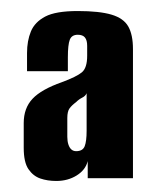

<svg xmlns="http://www.w3.org/2000/svg" viewBox="-20 -587 282 348"><path d="M82 -259Q66 -259 53 -263.5Q40 -268 31.5 -280.5Q23 -293 23 -319V-364Q23 -391 39 -408Q55 -425 92 -438Q119 -448 128.5 -456Q138 -464 138 -486V-504Q138 -514 134 -519Q130 -524 121 -524Q110 -524 106.5 -515Q103 -506 103 -483V-458H29V-491Q29 -513 36 -530Q43 -547 62 -557Q81 -567 121 -567Q160 -567 182 -560.5Q204 -554 212.5 -539Q221 -524 221 -498V-264H139V-295Q135 -279 119 -269Q103 -259 82 -259ZM118 -313Q130 -313 133.5 -322Q137 -331 137 -350V-418Q135 -413 129 -410Q123 -407 118 -402Q110 -396 106 -390.5Q102 -385 102 -373V-339Q102 -331 104 -325Q106 -319 109.5 -316Q113 -313 118 -313Z"/></svg>

Font: Alumni Sans Thin ExtraBold
Style: Regular
Weight: 800
Version: Version 1.018